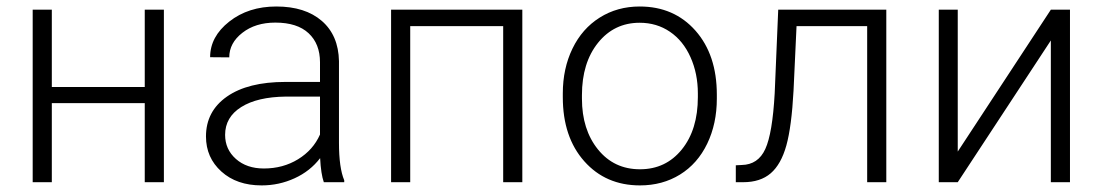

<svg xmlns="http://www.w3.org/2000/svg" viewBox="-20 -558 3377 588"><path d="M481.9 0H423.3V-242.2H138.7V0H80.1V-528.3H138.7V-291.5H423.3V-528.3H481.9Z M971.7 0Q962.9 -24.9 960.4 -73.7Q929.7 -33.7 882.1 -12Q834.5 9.8 781.2 9.8Q705.1 9.8 658 -32.7Q610.8 -75.2 610.8 -140.1Q610.8 -217.3 675 -262.2Q739.3 -307.1 854 -307.1H960V-367.2Q960 -423.8 925 -456.3Q890.1 -488.8 823.2 -488.8Q762.2 -488.8 722.2 -457.5Q682.1 -426.3 682.1 -382.3L623.5 -382.8Q623.5 -445.8 682.1 -491.9Q740.7 -538.1 826.2 -538.1Q914.6 -538.1 965.6 -493.9Q1016.6 -449.7 1018.1 -370.6V-120.6Q1018.1 -43.9 1034.2 -5.9V0ZM788.1 -42Q846.7 -42 892.8 -70.3Q939 -98.6 960 -146V-262.2H855.5Q768.1 -261.2 718.8 -230.2Q669.4 -199.2 669.4 -145Q669.4 -100.6 702.4 -71.3Q735.4 -42 788.1 -42Z M1579.6 0H1521V-478H1236.3V0H1177.7V-528.3H1579.6Z M1703.6 -272Q1703.6 -348.1 1733.2 -409.2Q1762.7 -470.2 1816.7 -504.2Q1870.6 -538.1 1939 -538.1Q2044.4 -538.1 2109.9 -464.1Q2175.3 -390.1 2175.3 -268.1V-255.9Q2175.3 -179.2 2145.8 -117.9Q2116.2 -56.6 2062.5 -23.4Q2008.8 9.8 1939.9 9.8Q1835 9.8 1769.3 -64.2Q1703.6 -138.2 1703.6 -260.3ZM1762.2 -255.9Q1762.2 -161.1 1811.3 -100.3Q1860.4 -39.6 1939.9 -39.6Q2019 -39.6 2068.1 -100.3Q2117.2 -161.1 2117.2 -260.7V-272Q2117.2 -332.5 2094.7 -382.8Q2072.3 -433.1 2031.7 -460.7Q1991.2 -488.3 1939 -488.3Q1860.8 -488.3 1811.5 -427Q1762.2 -365.7 1762.2 -266.6Z M2694.3 -528.3V0H2635.7V-478H2419.4L2410.2 -280.3Q2404.3 -170.4 2388.2 -112.5Q2372.1 -54.7 2340.3 -27.3Q2308.6 0 2255.9 0H2233.4V-51.8L2251.5 -52.7Q2301.8 -53.7 2323.7 -101.6Q2345.7 -149.4 2352.5 -272.5L2363.3 -528.3Z M3198.2 -528.3H3256.8V0H3198.2V-434.1L2913.1 0H2855V-528.3H2913.1V-93.8Z"/></svg>

Font: RobotoInd Light
Style: Regular
Weight: 300
Designer: Google
Version: Version 2.001151; 2014